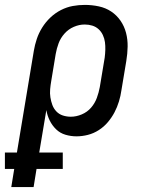

<svg xmlns="http://www.w3.org/2000/svg" viewBox="-76 -548 596 783"><path d="M-30 215 -18 141H-56V74H-7L62 -341Q66 -365 74 -389Q82 -413 96 -435.5Q110 -458 129.5 -476.5Q149 -495 172.5 -507Q196 -519 220.5 -523.5Q245 -528 270 -528Q299 -528 327 -522Q355 -516 377.5 -501Q400 -486 415.5 -463.5Q431 -441 438 -414Q445 -387 444.5 -358Q444 -329 439 -299L419 -179Q416 -157 409 -134Q402 -111 391 -90Q380 -69 364 -50Q348 -31 327 -17.5Q306 -4 282.5 2Q259 8 236 8Q213 8 191 1.5Q169 -5 153 -20.5Q137 -36 127 -56Q117 -76 113 -99L84 74H180V141H73L61 215ZM213 -72Q235 -72 257.5 -81.5Q280 -91 295.5 -109Q311 -127 319 -149Q327 -171 331 -193L351 -313Q353 -329 353.5 -345Q354 -361 352 -376Q350 -391 343.5 -405Q337 -419 326 -429Q315 -439 300.5 -443.5Q286 -448 270 -448H269Q247 -448 225 -438.5Q203 -429 187 -411Q171 -393 163 -371.5Q155 -350 151 -327L133 -218Q130 -201 128.5 -184Q127 -167 129.5 -151Q132 -135 137.5 -120Q143 -105 154 -93.5Q165 -82 180.5 -77Q196 -72 213 -72Z"/></svg>

Font: Iosevka SS18 Medium
Style: Italic
Weight: 500
Italic angle: -9°
Monospace: yes
Designer: Belleve Invis
Foundry: Belleve Invis
Version: Version 25.1.1; ttfautohint (v1.8.4)